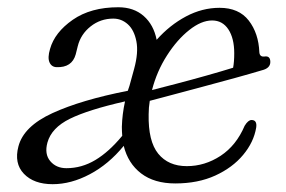

<svg xmlns="http://www.w3.org/2000/svg" viewBox="-20 -484 768 516"><path d="M29.5 -90.5Q43.5 -144.5 121 -180Q198.5 -215.5 323.5 -240Q325.5 -247 328 -253.5L340.5 -299Q352.5 -343 346.5 -373.2Q340.5 -403.5 323.5 -418.8Q306.5 -434 284.5 -434Q250 -434 223.5 -413Q197 -392 189 -360L183.5 -338Q173.5 -302 132 -303.5Q118.5 -304 113 -316.5Q107.5 -329 114.5 -352.5Q127 -397 175.5 -430.8Q224 -464.5 298 -464.5Q339.5 -464.5 366.2 -441Q393 -417.5 401 -377Q436 -416.5 479.8 -439.8Q523.5 -463 570 -463Q622 -463 648.5 -428.8Q675 -394.5 677 -343.5Q678 -331 690 -332Q706.5 -335 706.5 -317.5Q706.5 -300.5 683.5 -295Q653.5 -286 611.8 -274.5Q570 -263 525.8 -251.2Q481.5 -239.5 443.5 -229.2Q405.5 -219 382.5 -213Q379.5 -194.5 379.5 -177Q378 -104.5 405.2 -71Q432.5 -37.5 482 -37.5Q530.5 -37.5 572.8 -65.2Q615 -93 637.5 -146Q647 -161.5 656 -161.5Q671.5 -161.5 668.5 -141Q662 -102 633.5 -67.8Q605 -33.5 558.5 -12.2Q512 9 451 9Q394.5 9 359.2 -18Q324 -45 312.5 -92Q272 -42.5 221.5 -15.8Q171 11 121.5 11Q71 11 44.2 -17Q17.5 -45 29.5 -90.5ZM550 -429Q521 -429 488.5 -403.2Q456 -377.5 428.8 -335Q401.5 -292.5 388.5 -242Q415.5 -249 455 -259.2Q494.5 -269.5 535.2 -281Q576 -292.5 606.5 -302Q609.5 -317.5 609.5 -341Q609.5 -381 593.8 -405Q578 -429 550 -429ZM307.5 -143.5Q308.5 -177.5 316 -211.5Q217 -189 167.8 -164.8Q118.5 -140.5 107.5 -101Q99 -70 115 -51Q131 -32 158.5 -32Q199.5 -32 236 -53.8Q272.5 -75.5 308.5 -119Q307.5 -131 307.5 -143.5Z"/></svg>

Font: Fraunces 9pt Soft Light
Style: Italic
Weight: 300
Italic angle: -16°
Version: Version 1.000;[0bf87f6ff]